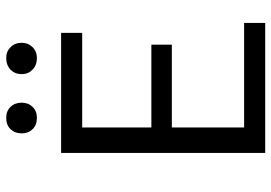

<svg xmlns="http://www.w3.org/2000/svg" viewBox="-148 -727 875 619"><g transform="rotate(-90 289.5 -417.5)"><path d="M525 0H106V-658H493V-590H188V-68H525ZM134 -301V-367H455V-301ZM219 -736Q196 -736 182.5 -750Q169 -764 169 -785Q169 -807 182.5 -821Q196 -835 219 -835Q241 -835 254.5 -821Q268 -807 268 -785Q268 -764 254.5 -750Q241 -736 219 -736ZM412 -736Q389 -736 374.5 -750Q360 -764 360 -785Q360 -807 374.5 -821Q389 -835 412 -835Q433 -835 447 -821Q461 -807 461 -785Q461 -764 447 -750Q433 -736 412 -736Z"/></g></svg>

Font: Ysabeau Office Medium
Style: Regular
Weight: 500
Designer: Christian Thalmann (Catharsis Fonts)
Version: Version 2.001;gftools[0.9.30]; featfreeze: tnum,lnum,ss02